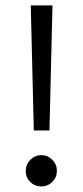

<svg xmlns="http://www.w3.org/2000/svg" viewBox="-20 -687 304 707"><path d="M93.3 -667H173.3L162.1 -206.5H104.5ZM74.7 -57.6Q74.7 -81.5 91.8 -98.6Q108.9 -115.7 132.3 -115.7Q155.8 -115.7 172.6 -98.6Q189.5 -81.5 189.5 -57.6Q189.5 -34.2 172.6 -17.3Q155.8 -0.5 132.3 -0.5Q108.4 -0.5 91.6 -16.8Q74.7 -33.2 74.7 -57.6Z"/></svg>

Font: Vazirmatn RD FD Light
Style: Regular
Weight: 300
Designer: Saber Rastikerdar
Foundry: Saber Rastikerdar
Version: Version 33.003